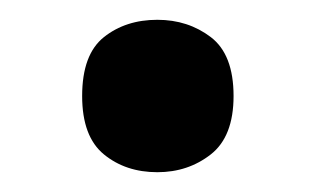

<svg xmlns="http://www.w3.org/2000/svg" viewBox="-20 -449 319 194"><path d="M63 -352Q63 -394 85 -411.5Q107 -429 139 -429Q170 -429 193 -411.5Q216 -394 216 -352Q216 -311 193 -293Q170 -275 139 -275Q107 -275 85 -293Q63 -311 63 -352Z"/></svg>

Font: Noto Sans Gurmukhi UI SemiBold
Style: Regular
Weight: 600
Designer: Jelle Bosma - Monotype Design Team
Foundry: Monotype Imaging Inc.
Version: Version 2.004; ttfautohint (v1.8.4.7-5d5b)